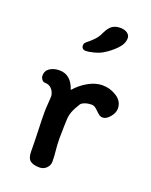

<svg xmlns="http://www.w3.org/2000/svg" viewBox="-133 -766 662 841"><g transform="rotate(20 198.5 -345.0)"><path d="M326 -661Q326 -634 300.5 -608.5Q275 -583 247 -567Q232 -558 208.5 -552Q185 -546 173 -546Q152 -546 152 -566Q152 -572 156 -577Q160 -582 173 -592Q177 -596 185.5 -603.5Q194 -611 202 -621.5Q210 -632 218 -650Q230 -674 244.5 -683.5Q259 -693 280 -693Q301 -693 313.5 -684Q326 -675 326 -661ZM156 3Q126 3 112 -8.5Q98 -20 98 -51Q98 -88 96 -148Q94 -198 94 -232Q94 -248 96 -274Q98 -298 98 -310Q95 -329 83 -341.5Q71 -354 52 -354Q43 -354 37 -362.5Q31 -371 31 -380Q31 -403 49.5 -415Q68 -427 94 -427Q148 -427 169 -363Q195 -393 228.5 -411.5Q262 -430 293 -430Q330 -430 360.5 -410Q391 -390 391 -356Q391 -337 374.5 -317Q358 -297 341 -297Q332 -297 325.5 -301.5Q319 -306 310 -315Q300 -325 293 -329.5Q286 -334 277 -334Q261 -334 247 -329Q233 -324 228 -317Q212 -292 204.5 -272Q197 -252 197 -229Q197 -212 196 -202L195 -145Q195 -132 196 -116Q197 -100 198 -92Q201 -65 201 -40Q201 -23 188 -10Q175 3 156 3Z"/></g></svg>

Font: Itim
Style: Regular
Weight: 400
Designer: Suppakit Chalermlarp
Version: Version 1.002g